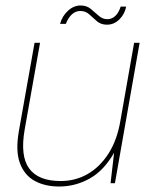

<svg xmlns="http://www.w3.org/2000/svg" viewBox="-20 -668 555 700"><path d="M196 12Q144 12 106.5 -8.5Q69 -29 52.5 -73.5Q36 -118 49 -191L106 -512H126L70 -196Q53 -99 86.5 -53.5Q120 -8 201 -8Q255 -8 299.5 -33.5Q344 -59 375.5 -108Q407 -157 419 -228L469 -512H489L399 0H383L396 -111Q358 -45 306 -16.5Q254 12 196 12ZM199 -581Q207 -610 228 -629Q249 -648 274 -648Q296 -648 311 -635.5Q326 -623 340 -610.5Q354 -598 371 -598Q388 -598 400.5 -610Q413 -622 420 -644H440Q435 -617 415.5 -597.5Q396 -578 370 -578Q348 -578 333.5 -590.5Q319 -603 305.5 -615.5Q292 -628 273 -628Q256 -628 242.5 -616Q229 -604 220 -581Z"/></svg>

Font: DM Sans 12pt Thin
Style: Italic
Weight: 250
Italic angle: -10°
Version: Version 4.004;gftools[0.9.30]